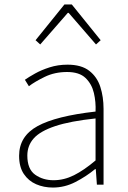

<svg xmlns="http://www.w3.org/2000/svg" viewBox="-20 -831 576 864"><path d="M218 13Q177 13 142.5 -2Q108 -17 87 -48.5Q66 -80 66 -130Q66 -218 149 -263.5Q232 -309 410 -329Q412 -372 402.5 -412.5Q393 -453 365 -480Q337 -507 282 -507Q226 -507 181 -485Q136 -463 110 -443L92 -472Q109 -484 137.5 -500Q166 -516 203.5 -528Q241 -540 284 -540Q346 -540 381.5 -512.5Q417 -485 431.5 -440Q446 -395 446 -341V0H416L411 -70H408Q368 -37 319.5 -12Q271 13 218 13ZM221 -20Q268 -20 313 -42.5Q358 -65 410 -109V-298Q296 -286 228.5 -263.5Q161 -241 132 -208.5Q103 -176 103 -131Q103 -70 138 -45Q173 -20 221 -20ZM140 -650 270 -811H303L433 -650L412 -631L289 -773H285L161 -631Z"/></svg>

Font: Noto Sans TC Thin
Style: Regular
Weight: 100
Designer: Ryoko NISHIZUKA 西塚涼子 (kana, bopomofo & ideographs); Paul D. Hunt (Latin, Greek & Cyrillic); Sandoll Communications 산돌커뮤니
Foundry: Adobe
Version: Version 2.004-H2;hotconv 1.0.118;makeotfexe 2.5.65603